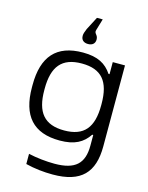

<svg xmlns="http://www.w3.org/2000/svg" viewBox="-135 -803 842 1092"><g transform="rotate(15 286.5 -257.0)"><path d="M521 -23V-500H449V-429H443C408 -481 360 -509 272 -509C116 -509 42 -424 42 -257V-243C42 -76 116 9 272 9C360 9 408 -19 443 -71H449V-8C449 97 400 144 278 144C230 144 172 138 124 127V187C176 200 231 206 284 206C451 206 521 131 521 -23ZM114 -246V-254C114 -385 165 -447 282 -447C399 -447 449 -385 449 -254V-246C449 -115 399 -53 282 -53C165 -53 114 -115 114 -246ZM245 -600C245 -577 260 -563 286 -563C312 -563 327 -577 327 -600C327 -630 303 -629 311 -653L331 -720H297L257 -643C249 -623 245 -613 245 -601Z"/></g></svg>

Font: LT Wave Alt Light
Style: Regular
Weight: 300
Designer: Daniel Lyons
Version: Version 2.5 (Glyphs App)